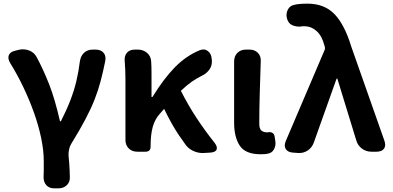

<svg xmlns="http://www.w3.org/2000/svg" viewBox="-20 -832 2154 1053"><path d="M278 201Q249 201 233.5 183Q218 165 219 137Q220 128 220 105Q220 82 220 51Q220 -6 206 -74Q192 -142 166.5 -213.5Q141 -285 107.5 -355Q74 -425 36 -486Q21 -511 28.5 -529.5Q36 -548 64 -554L88 -560Q116 -565 142.5 -554Q169 -543 182 -517Q217 -452 249 -371Q281 -290 309 -167H314Q345 -228 365.5 -281Q386 -334 398.5 -386Q411 -438 418 -495Q422 -524 440.5 -542Q459 -560 489 -560H504Q533 -560 548 -542.5Q563 -525 557 -496Q545 -437 532 -387.5Q519 -338 499.5 -288Q480 -238 449 -179Q418 -120 370 -42Q362 -29 358.5 -11Q355 7 356 23Q358 38 359.5 60.5Q361 83 362 104.5Q363 126 363 137Q365 165 347 183Q329 201 300 201Z M1098 7Q1069 9 1040.5 -4Q1012 -17 996 -41Q977 -67 959.5 -93Q942 -119 923 -152.5Q904 -186 880 -235L860 -212Q830 -180 818 -137Q806 -94 806 -33V-28Q806 0 778 0H733Q704 0 686 -18Q668 -36 668 -64V-393Q668 -426 667 -447Q666 -468 664 -496Q661 -525 676 -542.5Q691 -560 720 -560H736Q765 -560 786 -542.5Q807 -525 809 -496Q810 -488 810.5 -465Q811 -442 811 -423V-300H816Q879 -402 939.5 -463.5Q1000 -525 1074 -556Q1100 -567 1119.5 -552.5Q1139 -538 1141 -509L1142 -501Q1144 -472 1128 -450Q1112 -428 1086 -416Q1056 -401 1031 -383.5Q1006 -366 972 -334Q1013 -253 1059 -183.5Q1105 -114 1156 -50Q1174 -27 1168 -12Q1162 3 1133 5Z M1410 14Q1326 14 1295 -33Q1264 -80 1264 -159V-495Q1264 -524 1282 -542Q1300 -560 1329 -560H1348Q1377 -560 1394.5 -542Q1412 -524 1410 -495Q1407 -404 1404.5 -318Q1402 -232 1402 -153Q1402 -126 1413.5 -116Q1425 -106 1447 -106L1453 -107Q1465 -109 1474.5 -103Q1484 -97 1486 -84L1490 -58Q1494 -34 1482.5 -13Q1471 8 1447 11Q1444 12 1435.5 13Q1427 14 1410 14Z M1701 -50Q1691 -22 1667.5 -6.5Q1644 9 1615 7L1587 5Q1558 3 1547 -15Q1536 -33 1548 -60L1760 -557Q1762 -560 1762 -564.5Q1762 -569 1762 -573L1759 -583Q1746 -635 1716.5 -661.5Q1687 -688 1649 -688Q1639 -688 1636 -688Q1633 -688 1630 -686Q1603 -685 1582.5 -694Q1562 -703 1554 -730Q1547 -756 1558.5 -779Q1570 -802 1597 -806Q1602 -808 1621 -810Q1640 -812 1666 -812Q1759 -812 1814.5 -754.5Q1870 -697 1907 -575L2088 -61Q2098 -33 2086 -16.5Q2074 0 2045 0H2017Q1988 0 1965 -17Q1942 -34 1934 -62L1830 -401H1826Z"/></svg>

Font: Chiron GoRound TC
Style: Bold
Weight: 700
Designer: Ryoko NISHIZUKA 西塚涼子 (kana, bopomofo & ideographs); Paul D. Hunt (Latin, Greek & Cyrillic); Sandoll Communications 산돌커뮤니
Foundry: Adobe
Version: Version 1.000;hotconv 1.1.1;makeotfexe 2.6.0